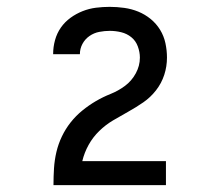

<svg xmlns="http://www.w3.org/2000/svg" viewBox="-20 -863 640 560"><path d="M136 -323V-324Q136 -348 137.5 -372Q139 -396 144.5 -419.5Q150 -443 160.5 -465Q171 -487 186 -506Q201 -525 220 -540.5Q239 -556 259.5 -568Q280 -580 302.5 -589Q325 -598 344.5 -612.5Q364 -627 376 -649Q388 -671 388 -695Q388 -711 382 -727.5Q376 -744 363 -754.5Q350 -765 333.5 -769Q317 -773 300 -773Q285 -773 269.5 -770Q254 -767 241 -758Q228 -749 220.5 -735Q213 -721 213 -705H135V-706Q135 -726 140.5 -746Q146 -766 157.5 -782.5Q169 -799 185.5 -811Q202 -823 221 -830.5Q240 -838 260 -840.5Q280 -843 300 -843Q321 -843 342.5 -840Q364 -837 383.5 -829Q403 -821 419.5 -807.5Q436 -794 447 -776Q458 -758 462.5 -737Q467 -716 467 -695Q467 -669 459 -644.5Q451 -620 435 -599.5Q419 -579 398 -564.5Q377 -550 354.5 -537.5Q332 -525 310 -512Q288 -499 269.5 -481Q251 -463 238.5 -440.5Q226 -418 220 -393H464V-323Z"/></svg>

Font: Iosevka Aile
Style: Regular
Weight: 400
Designer: Belleve Invis
Foundry: Belleve Invis
Version: Version 28.0.1; ttfautohint (v1.8.4)